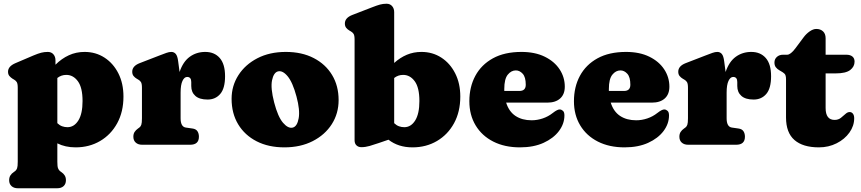

<svg xmlns="http://www.w3.org/2000/svg" viewBox="-20 -775 4610 1028"><path d="M277 -452V-428.5Q310 -461.5 348.8 -479.2Q387.5 -497 433 -497Q492.5 -497 539.5 -466.5Q586.5 -436 613.8 -382.2Q641 -328.5 641 -258Q641 -176.5 607.5 -115.2Q574 -54 516 -20Q458 14 385 14Q329.5 14 287 -7.5V91Q287 116.5 290.8 126Q294.5 135.5 301 141L308 146Q320 154 326.5 164.5Q333 175 333 190Q333 210 320.5 221.5Q308 233 286 233H76Q54.5 233 41.8 221.5Q29 210 29 190Q29 175 35.5 164.5Q42 154 54 146L61 141Q68 135.5 71.5 126Q75 116.5 75 91V-305Q75 -327.5 69.5 -335.8Q64 -344 55 -349L48 -353Q37 -360 30 -368.5Q23 -377 23 -391Q23 -420 63 -437L159 -478Q184 -488.5 200.8 -492.8Q217.5 -497 236 -497Q255 -497 266 -484.2Q277 -471.5 277 -452ZM335 -374Q308 -374 287 -357.5V-115.5Q299.5 -103.5 313 -98.8Q326.5 -94 341 -94Q377 -94 399.5 -130Q422 -166 422 -234Q422 -306 397 -340Q372 -374 335 -374Z M934 -446 941.5 -389.5Q960 -445 996 -471Q1032 -497 1079 -497Q1128 -497 1156.5 -464.5Q1185 -432 1185 -367Q1185 -302 1159.2 -272Q1133.5 -242 1091.5 -242Q1048 -242 1026 -261.5Q1004 -281 1004 -314.5V-336Q1004 -363 982 -363Q967 -363 957 -342Q947 -321 947 -279V-142Q947 -96 975 -92L1010 -87Q1029 -84.5 1037 -72.5Q1045 -60.5 1045 -43Q1045 0 998 0H741Q719.5 0 706.8 -11.5Q694 -23 694 -43Q694 -58 700.5 -68.2Q707 -78.5 719 -87L726 -92Q733 -97 736.5 -106.8Q740 -116.5 740 -142V-305Q740 -327.5 734.5 -335.8Q729 -344 720 -349L713 -353Q702 -359.5 695 -368.2Q688 -377 688 -391Q688 -421.5 728 -437L834 -478Q856 -486.5 870.8 -491.8Q885.5 -497 897 -497Q912 -497 921.2 -486Q930.5 -475 934 -446Z M1510.5 -497Q1596 -497 1659.5 -464.2Q1723 -431.5 1758 -373.5Q1793 -315.5 1793 -239Q1793 -167.5 1756.5 -110.2Q1720 -53 1654.5 -19.5Q1589 14 1502.5 14Q1417.5 14 1354 -18.5Q1290.5 -51 1255.2 -109.5Q1220 -168 1220 -246Q1220 -315.5 1256.5 -372.5Q1293 -429.5 1358.2 -463.2Q1423.5 -497 1510.5 -497ZM1548 -92Q1571.5 -98.5 1579.2 -142Q1587 -185.5 1567.5 -258Q1547 -334.5 1519.8 -367Q1492.5 -399.5 1467.5 -392.5Q1445 -386 1436.5 -344.8Q1428 -303.5 1448 -226Q1468 -149.5 1495.5 -117.5Q1523 -85.5 1548 -92Z M2090.5 -710V-438Q2122 -466.5 2158.2 -481.8Q2194.5 -497 2236.5 -497Q2296 -497 2343 -466.5Q2390 -436 2417.2 -382.2Q2444.5 -328.5 2444.5 -258Q2444.5 -176.5 2411 -115.2Q2377.5 -54 2319.5 -20Q2261.5 14 2188.5 14Q2112.5 14 2060 -27L2007.5 -9Q1981.5 0 1959 6.5Q1936.5 13 1914.5 13Q1899 13 1888.8 3.5Q1878.5 -6 1878.5 -24V-563Q1878.5 -585.5 1873 -593.8Q1867.5 -602 1858.5 -607L1851.5 -611Q1840.5 -617.5 1833.5 -626.2Q1826.5 -635 1826.5 -649Q1826.5 -679.5 1866.5 -695L1972.5 -736Q1998 -746 2014.5 -750.5Q2031 -755 2049.5 -755Q2068.5 -755 2079.5 -742.2Q2090.5 -729.5 2090.5 -710ZM2138.5 -374Q2111.5 -374 2090.5 -357.5V-115.5Q2103 -103.5 2116.5 -98.8Q2130 -94 2144.5 -94Q2180.5 -94 2203 -130Q2225.5 -166 2225.5 -234Q2225.5 -306 2200.5 -340Q2175.5 -374 2138.5 -374Z M3004 -311Q3004 -270 2979.2 -247.8Q2954.5 -225.5 2910 -225.5H2690Q2705 -177.5 2740.2 -154.2Q2775.5 -131 2826 -131Q2856.5 -131 2886 -141Q2915.5 -151 2939.5 -170Q2965 -190 2977.5 -189Q2986.5 -188.5 2994.2 -181.5Q3002 -174.5 3002 -157Q3002 -112.5 2972.8 -73.5Q2943.5 -34.5 2890.2 -10.2Q2837 14 2764 14Q2682 14 2621 -17Q2560 -48 2526.5 -103.8Q2493 -159.5 2493 -233Q2493 -309.5 2525 -369Q2557 -428.5 2619.2 -462.8Q2681.5 -497 2772 -497Q2844.5 -497 2896.5 -471.5Q2948.5 -446 2976.2 -403.8Q3004 -361.5 3004 -311ZM2680 -298.5Q2680 -293 2680 -288H2761Q2795 -288 2795 -321.5Q2795 -362 2778.8 -380Q2762.5 -398 2742 -398Q2717 -398 2698.5 -375Q2680 -352 2680 -298.5Z M3564 -311Q3564 -270 3539.2 -247.8Q3514.5 -225.5 3470 -225.5H3250Q3265 -177.5 3300.2 -154.2Q3335.5 -131 3386 -131Q3416.5 -131 3446 -141Q3475.5 -151 3499.5 -170Q3525 -190 3537.5 -189Q3546.5 -188.5 3554.2 -181.5Q3562 -174.5 3562 -157Q3562 -112.5 3532.8 -73.5Q3503.5 -34.5 3450.2 -10.2Q3397 14 3324 14Q3242 14 3181 -17Q3120 -48 3086.5 -103.8Q3053 -159.5 3053 -233Q3053 -309.5 3085 -369Q3117 -428.5 3179.2 -462.8Q3241.5 -497 3332 -497Q3404.5 -497 3456.5 -471.5Q3508.5 -446 3536.2 -403.8Q3564 -361.5 3564 -311ZM3240 -298.5Q3240 -293 3240 -288H3321Q3355 -288 3355 -321.5Q3355 -362 3338.8 -380Q3322.5 -398 3302 -398Q3277 -398 3258.5 -375Q3240 -352 3240 -298.5Z M3857.5 -446 3865 -389.5Q3883.5 -445 3919.5 -471Q3955.5 -497 4002.5 -497Q4051.5 -497 4080 -464.5Q4108.5 -432 4108.5 -367Q4108.5 -302 4082.8 -272Q4057 -242 4015 -242Q3971.5 -242 3949.5 -261.5Q3927.5 -281 3927.5 -314.5V-336Q3927.5 -363 3905.5 -363Q3890.5 -363 3880.5 -342Q3870.5 -321 3870.5 -279V-142Q3870.5 -96 3898.5 -92L3933.5 -87Q3952.5 -84.5 3960.5 -72.5Q3968.5 -60.5 3968.5 -43Q3968.5 0 3921.5 0H3664.5Q3643 0 3630.2 -11.5Q3617.5 -23 3617.5 -43Q3617.5 -58 3624 -68.2Q3630.5 -78.5 3642.5 -87L3649.5 -92Q3656.5 -97 3660 -106.8Q3663.5 -116.5 3663.5 -142V-305Q3663.5 -327.5 3658 -335.8Q3652.5 -344 3643.5 -349L3636.5 -353Q3625.5 -359.5 3618.5 -368.2Q3611.5 -377 3611.5 -391Q3611.5 -421.5 3651.5 -437L3757.5 -478Q3779.5 -486.5 3794.2 -491.8Q3809 -497 3820.5 -497Q3835.5 -497 3844.8 -486Q3854 -475 3857.5 -446Z M4161 -394 4154 -398Q4141.5 -405 4134 -414.8Q4126.5 -424.5 4126.5 -440Q4126.5 -458.5 4139.5 -470.2Q4152.5 -482 4172.5 -482H4194.5Q4213 -482 4238.5 -516L4282.5 -575Q4296.5 -594 4315.2 -607Q4334 -620 4350.5 -620Q4373 -620 4386.8 -607Q4400.5 -594 4400.5 -570V-482H4511.5Q4532 -482 4543.8 -472.5Q4555.5 -463 4555.5 -445Q4555.5 -418 4532 -400Q4508.5 -382 4453.5 -382H4400.5V-197Q4400.5 -133 4448.5 -133Q4468.5 -133 4482.2 -144Q4496 -155 4507.5 -165.5Q4519 -176 4531 -175Q4540.5 -174.5 4547 -165.8Q4553.5 -157 4553.5 -142Q4553.5 -101 4528 -65.2Q4502.5 -29.5 4459.5 -7.8Q4416.5 14 4364.5 14Q4279 14 4233.8 -25.2Q4188.5 -64.5 4188.5 -146V-350Q4188.5 -372.5 4180.8 -380Q4173 -387.5 4161 -394Z"/></svg>

Font: Fraunces 9pt S100 Black
Style: Regular
Weight: 900
Version: Version 1.000; ttfautohint (v1.8.3)